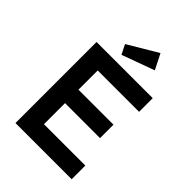

<svg xmlns="http://www.w3.org/2000/svg" viewBox="-261 -1050 1172 1172"><g transform="rotate(45 324.5 -464.0)"><path d="M94 0H579V-118H222V-300H524V-416H222V-582H579V-700H94ZM226 -814 257 -752 468 -829 418 -928Z"/></g></svg>

Font: Easer Grotesk Medium
Style: Regular
Weight: 500
Designer: Boardeaser, Bonnie Shaver-Troup, Thomas Jockin
Foundry: Lexend
Version: Version 1.001;Glyphs 3.1.2 (3151)